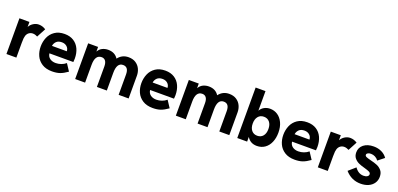

<svg xmlns="http://www.w3.org/2000/svg" viewBox="10 -1589 5170 2491"><g transform="rotate(20 2595.0 -343.5)"><path d="M58 -493H196V-424Q216 -460 251 -481.5Q286 -503 324 -503Q375 -503 421 -473L355 -349Q343 -356 325.5 -361.5Q308 -367 291 -367Q262 -367 239 -351Q216 -335 205 -304Q200 -289 197.5 -267.5Q195 -246 195 -205V0H58Z M442 -244Q442 -311 467 -370Q492 -429 546 -466Q600 -503 681 -503Q755 -503 807 -470Q859 -437 885.5 -379Q912 -321 912 -247Q912 -229 909 -199H579Q584 -155 616.5 -131.5Q649 -108 697 -108Q735 -108 771.5 -121Q808 -134 836 -158L899 -62Q843 -22 797.5 -6Q752 10 689 10Q605 10 549.5 -25.5Q494 -61 468 -118.5Q442 -176 442 -244ZM782 -301Q781 -340 753 -364.5Q725 -389 683 -389Q634 -389 608 -363Q582 -337 577 -301Z M1007 -493H1144V-429Q1168 -470 1204.5 -486.5Q1241 -503 1281 -503Q1375 -503 1420 -432Q1474 -503 1563 -503Q1623 -503 1664 -476Q1705 -449 1725 -406Q1745 -363 1745 -314V0H1607V-281Q1607 -384 1530 -384Q1444 -384 1444 -244V0H1307V-282Q1307 -332 1288 -358Q1269 -384 1234 -384Q1144 -384 1144 -244V0H1007Z M1832 -244Q1832 -311 1857 -370Q1882 -429 1936 -466Q1990 -503 2071 -503Q2145 -503 2197 -470Q2249 -437 2275.5 -379Q2302 -321 2302 -247Q2302 -229 2299 -199H1969Q1974 -155 2006.5 -131.5Q2039 -108 2087 -108Q2125 -108 2161.5 -121Q2198 -134 2226 -158L2289 -62Q2233 -22 2187.5 -6Q2142 10 2079 10Q1995 10 1939.5 -25.5Q1884 -61 1858 -118.5Q1832 -176 1832 -244ZM2172 -301Q2171 -340 2143 -364.5Q2115 -389 2073 -389Q2024 -389 1998 -363Q1972 -337 1967 -301Z M2397 -493H2534V-429Q2558 -470 2594.5 -486.5Q2631 -503 2671 -503Q2765 -503 2810 -432Q2864 -503 2953 -503Q3013 -503 3054 -476Q3095 -449 3115 -406Q3135 -363 3135 -314V0H2997V-281Q2997 -384 2920 -384Q2834 -384 2834 -244V0H2697V-282Q2697 -332 2678 -358Q2659 -384 2624 -384Q2534 -384 2534 -244V0H2397Z M3381 -65V0H3245V-697H3381V-427Q3403 -465 3439 -484Q3475 -503 3517 -503Q3575 -503 3621.5 -472.5Q3668 -442 3695.5 -384Q3723 -326 3723 -247Q3723 -173 3698 -114.5Q3673 -56 3626.5 -23Q3580 10 3517 10Q3425 10 3381 -65ZM3585 -247Q3585 -308 3556 -343Q3527 -378 3477 -378Q3427 -378 3398 -342.5Q3369 -307 3369 -247Q3369 -186 3398 -151Q3427 -116 3477 -116Q3527 -116 3556 -151Q3585 -186 3585 -247Z M3792 -244Q3792 -311 3817 -370Q3842 -429 3896 -466Q3950 -503 4031 -503Q4105 -503 4157 -470Q4209 -437 4235.5 -379Q4262 -321 4262 -247Q4262 -229 4259 -199H3929Q3934 -155 3966.5 -131.5Q3999 -108 4047 -108Q4085 -108 4121.5 -121Q4158 -134 4186 -158L4249 -62Q4193 -22 4147.5 -6Q4102 10 4039 10Q3955 10 3899.5 -25.5Q3844 -61 3818 -118.5Q3792 -176 3792 -244ZM4132 -301Q4131 -340 4103 -364.5Q4075 -389 4033 -389Q3984 -389 3958 -363Q3932 -337 3927 -301Z M4357 -493H4495V-424Q4515 -460 4550 -481.5Q4585 -503 4623 -503Q4674 -503 4720 -473L4654 -349Q4642 -356 4624.5 -361.5Q4607 -367 4590 -367Q4561 -367 4538 -351Q4515 -335 4504 -304Q4499 -289 4496.5 -267.5Q4494 -246 4494 -205V0H4357Z M4735 -89 4829 -171Q4878 -100 4950 -100Q4982 -100 5001 -112.5Q5020 -125 5020 -143Q5020 -164 4999 -175Q4978 -186 4931 -199Q4881 -212 4845.5 -228Q4810 -244 4784.5 -274.5Q4759 -305 4759 -354Q4759 -421 4811 -462Q4863 -503 4949 -503Q5009 -503 5058 -479.5Q5107 -456 5136 -413L5051 -346Q5033 -372 5005 -386.5Q4977 -401 4946 -401Q4920 -401 4903.5 -391.5Q4887 -382 4887 -367Q4887 -351 4904 -342Q4921 -333 4970 -321Q5025 -308 5062.5 -292.5Q5100 -277 5127.5 -245Q5155 -213 5155 -159Q5155 -109 5129 -70.5Q5103 -32 5056.5 -11Q5010 10 4949 10Q4822 10 4735 -89Z"/></g></svg>

Font: Hanken Grotesk ExtraBold
Style: Regular
Weight: 800
Designer: Alfredo Marco Pradil
Foundry: Hanken Design Co.
Version: Version 3.014